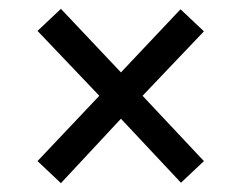

<svg xmlns="http://www.w3.org/2000/svg" viewBox="-20 -576 550 435"><path d="M118 -161 254 -307 390 -162 442 -211 303 -359 442 -505 389 -555 254 -412 118 -556 65 -506 205 -359 65 -211Z"/></svg>

Font: Noto Serif Bengali SemiCondensed Black
Style: Regular
Weight: 900
Width: 4
Designer: Juan Bruce, Universal Thirst, Indian Type Foundry and the Monotype Design Team.
Foundry: Monotype Imaging Inc.
Version: Version 2.003